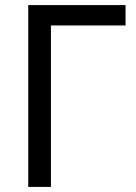

<svg xmlns="http://www.w3.org/2000/svg" viewBox="-20 -734 535 754"><path d="M473 -714V-634H180V0H91V-714Z"/></svg>

Font: Noto Sans Display
Style: Regular
Weight: 400
Designer: Monotype Design Team
Foundry: Monotype Imaging Inc.
Version: Version 2.003